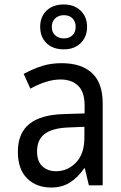

<svg xmlns="http://www.w3.org/2000/svg" viewBox="-20 -830 540 860"><path d="M60 -150Q60 -233 111 -274.5Q162 -316 265 -319L359 -322V-357Q359 -418 330 -446Q301 -474 251 -474Q191 -474 116 -433L86 -499Q131 -523 170 -535Q209 -547 256 -547Q345 -547 392.5 -502.5Q440 -458 440 -367V0H378L360 -76H357Q328 -34 292.5 -12Q257 10 209 10Q143 10 101.5 -31Q60 -72 60 -150ZM358 -214V-262L285 -259Q214 -256 180 -230Q146 -204 146 -152Q146 -107 170 -85Q194 -63 231 -63Q283 -63 320.5 -102Q358 -141 358 -214ZM160 -710Q160 -755 188.5 -782.5Q217 -810 266 -810Q312 -810 341 -782.5Q370 -755 370 -710Q370 -665 341.5 -637Q313 -609 266 -609Q217 -609 188.5 -636.5Q160 -664 160 -710ZM319 -710Q319 -733 305 -747.5Q291 -762 266 -762Q242 -762 227 -747.5Q212 -733 212 -710Q212 -686 227 -672Q242 -658 266 -658Q290 -658 304.5 -672Q319 -686 319 -710Z"/></svg>

Font: Noto Sans Mono UI Cond
Style: Regular
Weight: 400
Width: 3
Monospace: yes
Designer: Monotype Design team
Foundry: Monotype Imaging Inc.
Version: Version 1.000